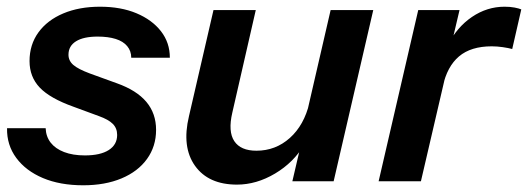

<svg xmlns="http://www.w3.org/2000/svg" viewBox="-20 -540 1573 572"><path d="M228 12Q159 12 108 -9.5Q57 -31 28.5 -69.5Q0 -108 1 -158H116Q117 -133 131 -115Q145 -97 171 -87Q197 -77 233 -77Q279 -77 304 -93Q329 -109 329 -138Q329 -158 316 -171Q303 -184 275 -194L199 -222Q129 -247 98.5 -279Q68 -311 68 -358Q68 -407 94.5 -443.5Q121 -480 168.5 -500Q216 -520 278 -520Q340 -520 386.5 -500.5Q433 -481 459.5 -447Q486 -413 486 -368H371Q371 -388 359 -402.5Q347 -417 324.5 -424Q302 -431 271 -431Q229 -431 206.5 -417Q184 -403 184 -377Q184 -359 198.5 -346.5Q213 -334 248 -321L328 -292Q387 -271 416 -236.5Q445 -202 445 -153Q445 -104 418 -66.5Q391 -29 342 -8.5Q293 12 228 12Z M686 10Q601 10 561 -46Q521 -102 543 -194L616 -510H742L672 -204Q659 -148 678 -119.5Q697 -91 744 -91Q801 -91 843.5 -129Q886 -167 902 -234L887 -110Q855 -56 799.5 -23Q744 10 686 10ZM851 0 879 -120H875L965 -510H1092L974 0Z M1108 0 1226 -510H1349L1320 -387H1324L1234 0ZM1299 -282 1313 -404Q1341 -459 1386 -489.5Q1431 -520 1483 -520Q1500 -520 1513 -517.5Q1526 -515 1533 -512L1506 -394Q1495 -397 1478 -399.5Q1461 -402 1445 -402Q1383 -402 1347.5 -372Q1312 -342 1299 -282Z"/></svg>

Font: Instrument Sans SemiBold
Style: Italic
Weight: 600
Italic angle: -13°
Designer: Rodrigo Fuenzalida
Foundry: fragTYPE
Version: Version 1.000;gftools[0.9.28]